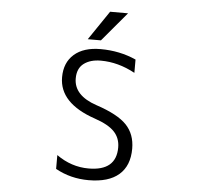

<svg xmlns="http://www.w3.org/2000/svg" viewBox="-62 -1020 1124 1094"><g transform="rotate(5 500.0 -473.5)"><path d="M478.5 -56.6Q636.7 -56.6 636.7 -190.4Q636.7 -244.1 602.5 -280.3Q568.4 -316.4 490.2 -342.8Q283.2 -413.1 283.2 -561.5Q283.2 -645.5 337.4 -692.9Q391.6 -740.2 488.3 -740.2Q597.7 -740.2 691.4 -698.2V-622.1Q594.7 -674.8 495.1 -674.8Q435.5 -674.8 398.4 -647Q361.3 -619.1 361.3 -561.5Q361.3 -463.9 492.2 -419.9Q616.2 -378.9 666.5 -326.2Q716.8 -273.4 716.8 -190.4Q716.8 -92.8 657.7 -41.5Q598.6 9.8 484.4 9.8Q380.9 9.8 294.9 -38.1V-117.2Q379.9 -56.6 478.5 -56.6ZM626 -957 485.4 -790H410.2L523.4 -957Z"/></g></svg>

Font: Gen Shin Gothic Monospace Normal
Style: Regular
Weight: 350
Designer: [Source Han Sans]
Ryoko NISHIZUKA  (kana & ideographs); Paul D. Hunt (Latin, Greek & Cyrillic); Wenlong ZHANG  (bopomofo
Version: Version 1.002.20150607